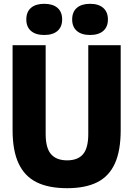

<svg xmlns="http://www.w3.org/2000/svg" viewBox="-20 -977 700 1007"><path d="M46 -294.5V-740H219.5V-274.5Q219.5 -200.5 247.8 -168.2Q276 -136 332 -136Q388 -136 415.5 -168.2Q443 -200.5 443 -274.5V-740H613V-294.5Q613 -186.5 582.5 -119.5Q552 -52.5 490 -21.2Q428 10 332 10Q235 10 172 -21.2Q109 -52.5 77.5 -119.8Q46 -187 46 -294.5ZM118 -875Q118 -914.5 142.5 -935.8Q167 -957 212 -957Q257 -957 281.5 -935.8Q306 -914.5 306 -875Q306 -836 281.5 -814.8Q257 -793.5 212 -793.5Q167 -793.5 142.5 -814.8Q118 -836 118 -875ZM358.5 -875Q358.5 -914.5 383 -935.8Q407.5 -957 452.5 -957Q497 -957 521.5 -935.5Q546 -914 546 -875Q546 -836 521.5 -814.8Q497 -793.5 452.5 -793.5Q407.5 -793.5 383 -814.8Q358.5 -836 358.5 -875Z"/></svg>

Font: Encode Sans Condensed ExtraBold
Style: Regular
Weight: 800
Width: 3
Designer: Multiple Designers
Foundry: Impallari Type
Version: Version 2.000